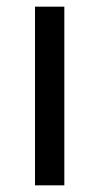

<svg xmlns="http://www.w3.org/2000/svg" viewBox="-20 -556 298 576"><path d="M173 0H85V-536H173Z"/></svg>

Font: Noto Sans Telugu
Style: Regular
Weight: 400
Designer: Jelle Bosma - Monotype Design Team
Foundry: Monotype Imaging Inc.
Version: Version 2.003